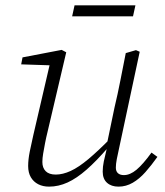

<svg xmlns="http://www.w3.org/2000/svg" viewBox="-20 -684 615 716"><path d="M163 12Q140 12 122.5 3Q105 -6 95 -23Q85 -40 85 -65Q85 -89 91 -119Q97 -149 104 -179L170 -463L181 -440L59 -444L64 -470L210 -498L227 -489L157 -191Q152 -171 148 -150Q144 -129 141 -111.5Q138 -94 138 -80Q138 -58 150.5 -45.5Q163 -33 188 -33Q214 -33 243.5 -46.5Q273 -60 310 -91Q347 -122 397 -173L399 -135H384Q340 -84 303 -51.5Q266 -19 232 -3.5Q198 12 163 12ZM422 12Q395 12 379 -2.5Q363 -17 363 -44Q363 -62 367 -81.5Q371 -101 378 -129H375L407 -283Q419 -333 429 -384.5Q439 -436 449 -486L487 -497L501 -491L423 -126Q419 -109 415.5 -90.5Q412 -72 412 -59Q412 -45 420 -38Q428 -31 442 -31Q465 -31 489 -51Q513 -71 545 -115L567 -99Q545 -68 522.5 -42.5Q500 -17 475 -2.5Q450 12 422 12ZM249 -623 258 -664H485L476 -623Z"/></svg>

Font: Source Serif 4 Light
Style: Italic
Weight: 300
Italic angle: -12°
Designer: Frank Grießhammer
Foundry: Adobe Systems Incorporated
Version: Version 4.004;hotconv 1.0.116;makeotfexe 2.5.65601